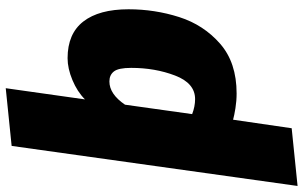

<svg xmlns="http://www.w3.org/2000/svg" viewBox="-238 -594 1031 652"><g transform="rotate(-90 277.0 -268.5)"><path d="M571 -347Q571 -258 544.5 -175Q518 -92 454 -36Q390 20 285 20Q260 20 235 16Q210 12 196 8L167 207L-29 227L107 -744L303 -764L265 -495Q291 -521 330.5 -537.5Q370 -554 405 -554Q488 -554 529.5 -500.5Q571 -447 571 -347ZM372 -338Q372 -381 360 -396.5Q348 -412 326 -412Q283 -412 247 -359L215 -131Q241 -121 266 -121Q320 -121 346 -189Q372 -257 372 -338Z"/></g></svg>

Font: FiraGO Heavy
Style: Italic
Weight: 900
Italic angle: -8°
Designer: bBox Type GmbH
Foundry: bBox Type GmbH
Version: Version 1.001